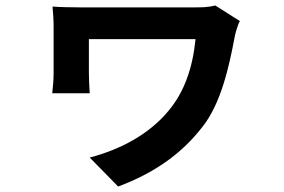

<svg xmlns="http://www.w3.org/2000/svg" viewBox="-20 -580 1040 702"><path d="M767 -560C741 -553 715 -553 688 -553H275C237 -553 198 -554 172 -556C174 -535 176 -507 176 -485V-312C176 -291 174 -265 171 -239H308C306 -266 305 -301 305 -312V-437H695C684 -329 653 -243 597 -176C527 -90 420 -33 308 -4L412 102C546 52 645 -19 720 -116C788 -201 818 -338 838 -445C840 -457 850 -492 857 -503Z"/></svg>

Font: Source Han Sans SC Bold
Style: Regular
Weight: 700
Designer: Ryoko NISHIZUKA (kana & ideographs); Paul D. Hunt (Latin, Greek & Cyrillic); Wenlong ZHANG (bopomofo); Sandoll Communica
Foundry: Adobe Systems Incorporated
Version: Version 1.001;PS 1.001;hotconv 1.0.78;makeotf.lib2.5.61930